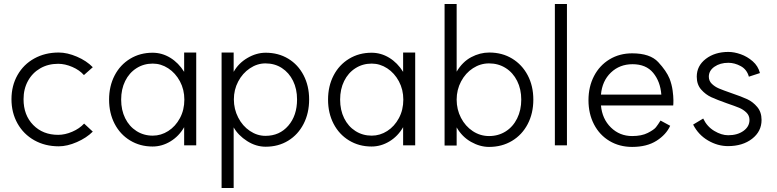

<svg xmlns="http://www.w3.org/2000/svg" viewBox="-20 -722 3862 954"><path d="M398 -108 441 -68Q410 -37 362 -16Q314 5 272 5Q204 5 150.5 -25Q97 -55 67 -108.5Q37 -162 37 -229Q37 -296 67 -349Q97 -402 150.5 -431.5Q204 -461 272 -461Q314 -461 362 -440.5Q410 -420 441 -388L397 -349Q375 -374 339 -389.5Q303 -405 269 -405Q219 -405 180 -382.5Q141 -360 119 -320Q97 -280 97 -229Q97 -150 145 -101Q193 -52 269 -52Q303 -52 339 -67.5Q375 -83 398 -108Z M522 -227Q522 -294 549.5 -347Q577 -400 626.5 -430Q676 -460 738 -460Q785 -460 826 -435Q867 -410 895 -365V-461H955V0H895V-90Q869 -45 827 -19.5Q785 6 738 6Q676 6 626.5 -24Q577 -54 549.5 -107Q522 -160 522 -227ZM896 -227Q896 -277 874 -318Q852 -359 816 -382.5Q780 -406 739 -406Q694 -406 658 -383Q622 -360 602 -319.5Q582 -279 582 -227Q582 -175 602 -134.5Q622 -94 658 -71Q694 -48 739 -48Q780 -48 816 -71Q852 -94 874 -135Q896 -176 896 -227Z M1456 -228Q1456 -280 1436 -320.5Q1416 -361 1380.5 -384Q1345 -407 1299 -407Q1258 -407 1221.5 -382.5Q1185 -358 1163.5 -317Q1142 -276 1142 -228Q1142 -180 1163.5 -138Q1185 -96 1221.5 -71.5Q1258 -47 1299 -47Q1369 -47 1412.5 -97.5Q1456 -148 1456 -228ZM1516 -228Q1516 -160 1488.5 -106.5Q1461 -53 1412 -23Q1363 7 1300 7Q1252 7 1208 -21Q1164 -49 1141 -89V212H1081V-461H1141V-365Q1165 -408 1209.5 -434Q1254 -460 1300 -460Q1363 -460 1412 -430.5Q1461 -401 1488.5 -348Q1516 -295 1516 -228Z M1610 -227Q1610 -294 1637.5 -347Q1665 -400 1714.5 -430Q1764 -460 1826 -460Q1873 -460 1914 -435Q1955 -410 1983 -365V-461H2043V0H1983V-90Q1957 -45 1915 -19.5Q1873 6 1826 6Q1764 6 1714.5 -24Q1665 -54 1637.5 -107Q1610 -160 1610 -227ZM1984 -227Q1984 -277 1962 -318Q1940 -359 1904 -382.5Q1868 -406 1827 -406Q1782 -406 1746 -383Q1710 -360 1690 -319.5Q1670 -279 1670 -227Q1670 -175 1690 -134.5Q1710 -94 1746 -71Q1782 -48 1827 -48Q1868 -48 1904 -71Q1940 -94 1962 -135Q1984 -176 1984 -227Z M2249 -89V1H2189V-702H2249V-366Q2278 -415 2321.5 -438Q2365 -461 2411 -461Q2475 -461 2524.5 -431Q2574 -401 2602 -348Q2630 -295 2630 -227Q2630 -159 2602 -105.5Q2574 -52 2524 -22Q2474 8 2410 8Q2365 8 2320.5 -17Q2276 -42 2249 -89ZM2570 -227Q2570 -279 2549.5 -320Q2529 -361 2492.5 -384Q2456 -407 2410 -407Q2367 -407 2330 -383Q2293 -359 2271 -317.5Q2249 -276 2249 -227Q2249 -178 2270.5 -136.5Q2292 -95 2329 -70.5Q2366 -46 2410 -46Q2456 -46 2492.5 -69Q2529 -92 2549.5 -133.5Q2570 -175 2570 -227Z M2797 -702V0H2737V-702Z M2904 -224Q2904 -291 2931.5 -344Q2959 -397 3008.5 -427Q3058 -457 3121 -457Q3210 -457 3250.5 -413.5Q3291 -370 3307 -331Q3318 -302 3322 -273Q3326 -244 3326 -224Q3326 -204 3325 -198H2966Q2972 -131 3015.5 -88.5Q3059 -46 3121 -46Q3168 -46 3198.5 -61.5Q3229 -77 3239 -89.5Q3249 -102 3262 -123L3310 -97Q3290 -53 3242 -22.5Q3194 8 3121 8Q3058 8 3008.5 -21.5Q2959 -51 2931.5 -104Q2904 -157 2904 -224ZM3123 -403Q3059 -403 3015.5 -361.5Q2972 -320 2966 -252H3266Q3261 -317 3225.5 -360Q3190 -403 3123 -403Z M3598 -50Q3644 -50 3674 -71.5Q3704 -93 3704 -126Q3704 -148 3688.5 -163Q3673 -178 3652.5 -186.5Q3632 -195 3591 -209Q3543 -226 3514.5 -239Q3486 -252 3464 -277Q3442 -302 3442 -341Q3442 -395 3487 -429.5Q3532 -464 3599 -464Q3628 -464 3660.5 -452.5Q3693 -441 3720 -417.5Q3747 -394 3756 -359L3701 -341Q3691 -377 3660.5 -393.5Q3630 -410 3599 -410Q3558 -410 3530 -390.5Q3502 -371 3502 -341Q3502 -320 3517 -305.5Q3532 -291 3552 -282.5Q3572 -274 3615 -259Q3665 -242 3693 -229Q3721 -216 3742.5 -190.5Q3764 -165 3764 -126Q3764 -69 3717 -32.5Q3670 4 3597 4Q3546 4 3498 -24Q3450 -52 3424 -103L3474 -133Q3493 -93 3529 -71.5Q3565 -50 3598 -50Z"/></svg>

Font: SUITE Light
Style: Regular
Weight: 300
Designer: Sun
Foundry: Sun
Version: Version 2.040